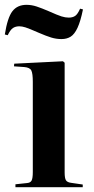

<svg xmlns="http://www.w3.org/2000/svg" viewBox="-28 -776 389 796"><path d="M36 0V-12L83 -17Q98 -18 103 -27.5Q108 -37 108 -63V-437Q108 -471 102 -483.5Q96 -496 73 -498L30 -501L31 -512L233 -522L240 -516V-61Q240 -37 245.5 -28.5Q251 -20 267 -18L315 -11V0ZM227 -614Q205 -614 184 -620.5Q163 -627 133 -640Q92 -658 77.5 -662.5Q63 -667 52 -667Q37 -667 26 -660Q15 -653 4 -630L-8 -633Q3 -703 23.5 -729.5Q44 -756 82 -756Q103 -756 124 -749Q145 -742 173 -730Q211 -713 227 -708Q243 -703 257 -703Q273 -703 283.5 -710Q294 -717 304 -740L316 -737Q306 -688 293.5 -661Q281 -634 265 -624Q249 -614 227 -614Z"/></svg>

Font: Literata 72pt SemiBold
Style: Regular
Weight: 600
Designer: Latin by Veronika Burian and Jose Scaglione. Greek by Irene Vlachou. Cyrillic by Vera Evstafieva.
Foundry: TypeTogether
Version: Version 3.002